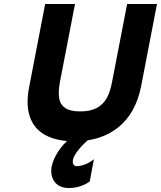

<svg xmlns="http://www.w3.org/2000/svg" viewBox="-20 -700 809 965"><path d="M127 -265 207 -680H357L281 -287Q272 -237 277.5 -205.5Q283 -174 308 -157Q333 -140 383 -140Q433 -140 465.5 -157Q498 -174 516 -206Q534 -238 543 -287L619 -680H769L689 -265Q662 -131 575 -60.5Q488 10 354 10Q265 10 208 -21Q151 -52 130 -113.5Q109 -175 127 -265ZM240 136Q247 101 272.5 61.5Q298 22 335 -6H435Q400 21 375 52.5Q350 84 347 102Q344 118 349 126.5Q354 135 367 135Q384 135 407 126.5Q430 118 452 100L431 212Q409 228 382 236.5Q355 245 327 245Q277 245 254 213Q231 181 240 136Z"/></svg>

Font: Teachers[wght] Italic
Style: Regular
Weight: 400
Designer: Alfredo Marco Pradil & Chank Diesel
Version: Version 1.000;Glyphs 3.1.2 (3151)